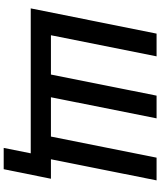

<svg xmlns="http://www.w3.org/2000/svg" viewBox="68 -806 888 1065"><g transform="rotate(90 512.5 -274.0)"><path d="M831 0H27L167 -698H293L176 -112H394L511 -698H637L520 -112H738L855 -698H981L864 -112H972L919 150H801Z"/></g></svg>

Font: IBM Plex Sans SmBld
Style: Italic
Weight: 600
Italic angle: -11°
Designer: Mike Abbink, Paul van der Laan, Pieter van Rosmalen
Foundry: Bold Monday
Version: Version 3.005